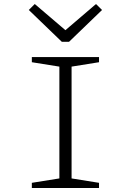

<svg xmlns="http://www.w3.org/2000/svg" viewBox="-20 -940 654 960"><path d="M490.2 -890.1 325.2 -731H289.1L124 -890.1L153.8 -919.9L307.1 -789.1L460 -919.9ZM139.2 -25.9 276.9 -47.9V-606.9L139.2 -628.9V-654.8H475.1V-628.9L337.9 -606.9V-47.9L475.1 -25.9V0H139.2Z"/></svg>

Font: IntelOne Mono Light
Style: Regular
Weight: 300
Designer: Fred Shallcrass
Foundry: Frere-Jones Type LLC
Version: Version 1.200;hotconv 1.1.0;makeotfexe 2.6.0;FJTRelease1.2